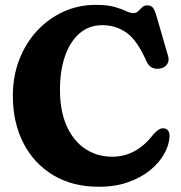

<svg xmlns="http://www.w3.org/2000/svg" viewBox="-20 -734 726 770"><path d="M660 -186.5Q658.5 -153.5 639.2 -118.2Q620 -83 583.8 -52.8Q547.5 -22.5 495.2 -3.8Q443 15 376 15Q271 15 193.5 -31.5Q116 -78 73.8 -160.2Q31.5 -242.5 31.5 -350Q31.5 -427.5 57 -494Q82.5 -560.5 128.2 -610Q174 -659.5 234.2 -687Q294.5 -714.5 364 -714.5Q411 -714.5 439.5 -706.2Q468 -698 485 -689.8Q502 -681.5 514.5 -681.5Q526.5 -681.5 534.2 -689.2Q542 -697 550 -704.8Q558 -712.5 570.5 -712.5Q585.5 -712.5 593 -703.5Q600.5 -694.5 607.5 -670L654.5 -508Q659.5 -489.5 649.8 -475.8Q640 -462 621 -459Q604 -456 589.8 -462.8Q575.5 -469.5 566.5 -490Q530.5 -572 488 -602.5Q445.5 -633 390 -633Q336.5 -633 298.5 -599.8Q260.5 -566.5 240.5 -508.2Q220.5 -450 220.5 -374.5Q220.5 -288.5 247.5 -228.5Q274.5 -168.5 322 -137Q369.5 -105.5 430.5 -105.5Q526.5 -105.5 595 -195Q611 -212.5 621.8 -217Q632.5 -221.5 643 -218Q660.5 -212.5 660 -186.5Z"/></svg>

Font: Fraunces 72pt SuperSoft
Style: Bold
Weight: 700
Version: Version 1.000;[0bf87f6ff]